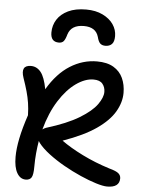

<svg xmlns="http://www.w3.org/2000/svg" viewBox="-65 -1056 833 1120"><g transform="rotate(5 352.0 -496.5)"><path d="M128 13Q96 13 77 -20Q58 -53 58 -114Q58 -162 70.5 -223.5Q83 -285 109 -362Q108 -401 103 -433.5Q98 -466 88.5 -500Q79 -534 64 -577Q39 -650 102 -650Q136 -650 159.5 -621Q183 -592 196 -522Q252 -617 326 -663.5Q400 -710 483 -710Q543 -710 580.5 -687.5Q618 -665 635.5 -626.5Q653 -588 653 -540Q653 -485 621 -430Q589 -375 517 -325Q445 -275 323 -232Q374 -195 448.5 -158Q523 -121 609 -94Q650 -83 663.5 -71Q677 -59 677 -42Q677 12 605 12Q581 12 539 -1Q497 -14 447 -36Q397 -58 347.5 -86Q298 -114 256.5 -145.5Q215 -177 192 -207Q188 -213 185 -218Q179 -183 175.5 -145Q172 -107 172 -67Q172 -19 162 -3Q152 13 128 13ZM472 -603Q423 -603 370 -565.5Q317 -528 272 -457Q227 -386 200 -287Q209 -294 220 -298Q341 -335 411.5 -378Q482 -421 511.5 -462.5Q541 -504 541 -536Q541 -564 525 -583.5Q509 -603 472 -603ZM394 -1006Q450 -1006 491 -986Q532 -966 553.5 -934.5Q575 -903 575 -866Q575 -833 561 -819Q547 -805 523 -805Q504 -805 493 -815Q482 -825 475 -853Q459 -909 389 -909Q315 -909 297 -852Q289 -823 279.5 -811.5Q270 -800 251 -800Q203 -800 203 -855Q203 -897 224.5 -931Q246 -965 288.5 -985.5Q331 -1006 394 -1006Z"/></g></svg>

Font: Shantell Sans Normal
Style: Regular
Weight: 500
Designer: Stephen Nixon, Anya Danilova, Shantell Martin
Foundry: Arrow Type
Version: Version 1.009;[a7da0bfa3]